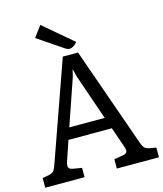

<svg xmlns="http://www.w3.org/2000/svg" viewBox="-149 -1033 961 1132"><g transform="rotate(-15 332.0 -467.5)"><path d="M156 -868 205 -935 384 -783Q359 -754 336 -754Q325 -754 309 -764ZM70 -112 285 -720H378L592 -112Q601 -87 610.5 -78.5Q620 -70 640 -66L679 -59V0H422V-57L477 -66Q503 -70 503 -90Q503 -99 499 -110L455 -237H190L148 -113Q144 -102 144 -92Q144 -70 171 -66L225 -57V0H-15V-59L23 -66Q43 -70 52 -78.5Q61 -87 70 -112ZM333 -589 322 -634 311 -589 214 -307H430Z"/></g></svg>

Font: Enriqueta
Style: Regular
Weight: 400
Designer: Viviana Monsalve, Gustavo Ibarra
Foundry: Viviana Monsalve, Gustavo Ibarra
Version: Version 1.002